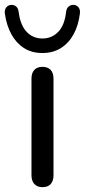

<svg xmlns="http://www.w3.org/2000/svg" viewBox="-57 -768 351 793"><path d="M118 5Q97 5 85 -8Q73 -21 73 -44V-443Q73 -467 85 -479.5Q97 -492 118 -492Q140 -492 152 -479.5Q164 -467 164 -443V-44Q164 -21 152.5 -8Q141 5 118 5ZM118 -549Q74 -549 42 -569.5Q10 -590 -10 -626.5Q-30 -663 -37 -712Q-39 -728 -31 -737.5Q-23 -747 -11 -748Q2 -748 10 -741Q18 -734 20 -719Q27 -664 53 -636.5Q79 -609 118 -609Q157 -609 183.5 -636.5Q210 -664 216 -719Q218 -734 226.5 -741Q235 -748 247 -748Q260 -747 267.5 -737.5Q275 -728 273 -712Q267 -663 247 -626.5Q227 -590 194.5 -569.5Q162 -549 118 -549Z"/></svg>

Font: Nunito Medium
Style: Regular
Weight: 500
Designer: Vernon Adams
Foundry: Vernon Adams
Version: Version 3.602